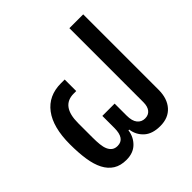

<svg xmlns="http://www.w3.org/2000/svg" viewBox="-191 -896 1071 1071"><g transform="rotate(-45 344.5 -360.5)"><path d="M213 12Q167 12 136 -7.5Q105 -27 86 -63.5Q67 -100 59 -153Q51 -206 51 -273Q51 -407 104.5 -478Q158 -549 257 -549H286V-458H266Q167 -458 167 -324V-210Q167 -180 169.5 -155.5Q172 -131 179.5 -114Q187 -97 200 -87.5Q213 -78 233 -78Q291 -78 291 -162V-257H388V-162Q388 -120 405 -99Q422 -78 450 -78Q477 -78 492 -96.5Q507 -115 507 -149V-733H616V-138Q616 -69 580 -28.5Q544 12 480 12Q417 12 383 -19.5Q349 -51 343 -97H337Q331 -51 299 -19.5Q267 12 213 12Z"/></g></svg>

Font: IBM Plex Thai Medium
Style: Regular
Weight: 500
Designer: Mike Abbink, Paul van der Laan, Pieter van Rosmalen, Ben Mitchell, Mark Frömberg
Foundry: Bold Monday
Version: Version 1.0